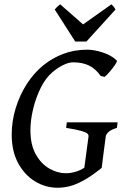

<svg xmlns="http://www.w3.org/2000/svg" viewBox="-20 -862 572 897"><path d="M529.3 -290.5 526.4 -264.6Q500 -256.8 487.8 -246.1Q475.6 -235.4 474.1 -224.6Q471.7 -207 467.8 -177Q463.9 -147 460.2 -118.7Q456.5 -90.3 455.1 -77.6Q405.8 -38.1 369.1 -18.3Q332.5 1.5 304 8.3Q275.4 15.1 249 15.1Q192.9 15.1 144 -14.4Q95.2 -43.9 64.9 -99.6Q34.7 -155.3 34.7 -233.4Q34.7 -295.4 53.2 -356.4Q71.8 -417.5 105.2 -469.5Q138.7 -521.5 182.6 -557.1Q223.6 -590.3 274.9 -610.1Q326.2 -629.9 388.7 -629.9Q419.4 -629.9 459.7 -616.9Q500 -604 524.9 -580.1Q528.8 -576.7 518.3 -560.5Q507.8 -544.4 492.9 -527.3Q478 -510.3 469.2 -502.9L450.7 -506.8Q427.7 -539.6 397.2 -555.2Q366.7 -570.8 320.8 -570.8Q301.3 -570.8 275.4 -558.3Q249.5 -545.9 224.1 -523.9Q193.4 -498 170.4 -451.9Q147.5 -405.8 134.8 -352.8Q122.1 -299.8 122.1 -254.4Q122.1 -185.1 147.5 -140.4Q172.9 -95.7 210.9 -74.2Q249 -52.7 287.1 -52.7Q310.1 -52.7 333.3 -59.6Q356.4 -66.4 374 -78.6L393.6 -224.6Q394.5 -231.4 388.7 -237.5Q382.8 -243.7 360.4 -250.2Q337.9 -256.8 289.1 -264.6L292 -290.5ZM519.5 -817.4 383.8 -668H331.5L235.8 -817.4Q242.7 -826.2 248.3 -831.1Q253.9 -835.9 261.2 -841.8L368.2 -748L500.5 -841.8Q506.3 -836.4 510.7 -831.3Q515.1 -826.2 519.5 -817.4Z"/></svg>

Font: Gentium Book Plus
Style: Italic
Weight: 400
Italic angle: -8°
Designer: Victor Gaultney, Annie Olsen, Iska Routamaa, Becca Hirsbrunner
Foundry: SIL International
Version: Version 6.101